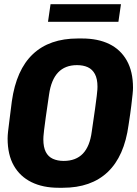

<svg xmlns="http://www.w3.org/2000/svg" viewBox="-20 -878 649 908"><path d="M257 10Q183 10 129 -16.5Q75 -43 45.5 -94.5Q16 -146 16 -223Q16 -236 18 -255Q20 -274 24.5 -308Q29 -342 36 -399Q57 -548 135.5 -622Q214 -696 348 -696H368Q443 -696 496.5 -670Q550 -644 579.5 -592Q609 -540 609 -463Q609 -451 607 -432Q605 -413 601 -379Q597 -345 588 -287Q568 -139 489.5 -64.5Q411 10 277 10ZM281 -117Q339 -117 372 -151.5Q405 -186 414 -256Q424 -323 429.5 -363Q435 -403 437.5 -424Q440 -445 440.5 -454Q441 -463 441 -468Q441 -505 429 -527.5Q417 -550 395.5 -560Q374 -570 344 -570Q288 -570 255 -535.5Q222 -501 212 -431Q202 -364 196.5 -324Q191 -284 188.5 -263Q186 -242 185.5 -233Q185 -224 185 -219Q185 -182 196.5 -159.5Q208 -137 230 -127Q252 -117 281 -117ZM207 -775 219 -858H552L540 -775Z"/></svg>

Font: Chivo Mono Medium
Style: Bold Italic
Weight: 700
Italic angle: -8.05°
Monospace: yes
Version: Version 1.008